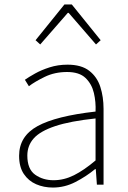

<svg xmlns="http://www.w3.org/2000/svg" viewBox="-20 -831 576 864"><path d="M218 13Q177 13 142.5 -2Q108 -17 87 -48.5Q66 -80 66 -130Q66 -218 149 -263.5Q232 -309 410 -329Q412 -372 402.5 -412.5Q393 -453 365 -480Q337 -507 282 -507Q226 -507 181 -485Q136 -463 110 -443L92 -472Q109 -484 137.5 -500Q166 -516 203.5 -528Q241 -540 284 -540Q346 -540 381.5 -512.5Q417 -485 431.5 -440Q446 -395 446 -341V0H416L411 -70H408Q368 -37 319.5 -12Q271 13 218 13ZM221 -20Q268 -20 313 -42.5Q358 -65 410 -109V-298Q296 -286 228.5 -263.5Q161 -241 132 -208.5Q103 -176 103 -131Q103 -70 138 -45Q173 -20 221 -20ZM140 -650 270 -811H303L433 -650L412 -631L289 -773H285L161 -631Z"/></svg>

Font: Noto Sans TC Thin Thin
Style: Regular
Weight: 250
Version: Version 2.004-H2;hotconv 1.0.118;makeotfexe 2.5.65603